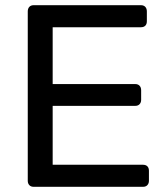

<svg xmlns="http://www.w3.org/2000/svg" viewBox="-20 -720 646 740"><path d="M110 0Q99 0 93 -6.5Q87 -13 87 -23V-676Q87 -687 93 -693.5Q99 -700 110 -700H523Q534 -700 540 -693.5Q546 -687 546 -676V-638Q546 -627 540 -621Q534 -615 523 -615H183V-396H501Q512 -396 518 -389.5Q524 -383 524 -372V-335Q524 -325 518 -318.5Q512 -312 501 -312H183V-85H531Q542 -85 548 -79Q554 -73 554 -62V-23Q554 -13 548 -6.5Q542 0 531 0Z"/></svg>

Font: DVN-Rubik
Style: Regular
Weight: 400
Designer: Hubert and Fischer
Foundry: Hubert & Fischer
Version: Version 2.102